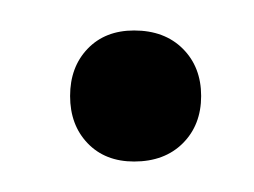

<svg xmlns="http://www.w3.org/2000/svg" viewBox="-20 -397 167 126"><path d="M26 -334Q26 -353 37.5 -365Q49 -377 68 -377Q88 -377 100 -365Q112 -353 112 -334Q112 -315 100 -303Q88 -291 68 -291Q49 -291 37.5 -303Q26 -315 26 -334Z"/></svg>

Font: Moniqa Paragraph
Style: Regular
Weight: 400
Designer: Rajesh Rajput
Foundry: Rajesh Rajput
Version: Version 1.000